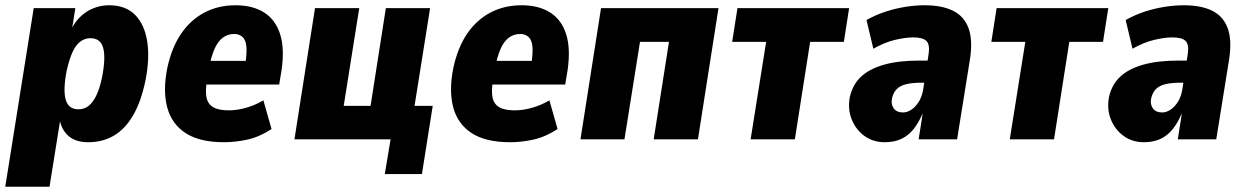

<svg xmlns="http://www.w3.org/2000/svg" viewBox="-33 -529 4732 729"><path d="M-13 180 95 -498H253L238 -403H231Q246 -439 268.5 -462Q291 -485 320 -497Q349 -509 381 -509Q444 -509 480 -472.5Q516 -436 526 -371Q536 -306 519 -222Q502 -141 471.5 -89.5Q441 -38 398.5 -13.5Q356 11 302 11Q251 11 223.5 -16Q196 -43 192 -87L198 -88L155 180ZM265 -114Q287 -114 303.5 -127Q320 -140 333 -167Q346 -194 355 -238Q369 -312 358.5 -348Q348 -384 310 -384Q290 -384 272.5 -371.5Q255 -359 242.5 -331.5Q230 -304 220 -260Q206 -187 216.5 -150.5Q227 -114 265 -114Z M818 11Q725 11 672 -23.5Q619 -58 602 -121Q585 -184 602 -270Q619 -349 655 -401.5Q691 -454 743.5 -481.5Q796 -509 861 -509Q927 -509 970 -481.5Q1013 -454 1030.5 -399.5Q1048 -345 1036 -262L1027 -208H733L747 -298H914L898 -282Q905 -328 902.5 -353Q900 -378 887.5 -389Q875 -400 856 -400Q832 -400 813 -386Q794 -372 781 -342Q768 -312 759 -263L753 -225Q746 -185 751 -159.5Q756 -134 776.5 -122Q797 -110 836 -110Q867 -110 902 -120Q937 -130 967 -148L998 -39Q952 -9 906.5 1Q861 11 818 11Z M1428 132 1450 0H1085L1163 -498H1331L1272 -127H1374L1432 -498H1600L1541 -127H1610L1569 132Z M1904 11Q1811 11 1758 -23.5Q1705 -58 1688 -121Q1671 -184 1688 -270Q1705 -349 1741 -401.5Q1777 -454 1829.5 -481.5Q1882 -509 1947 -509Q2013 -509 2056 -481.5Q2099 -454 2116.5 -399.5Q2134 -345 2122 -262L2113 -208H1819L1833 -298H2000L1984 -282Q1991 -328 1988.5 -353Q1986 -378 1973.5 -389Q1961 -400 1942 -400Q1918 -400 1899 -386Q1880 -372 1867 -342Q1854 -312 1845 -263L1839 -225Q1832 -185 1837 -159.5Q1842 -134 1862.5 -122Q1883 -110 1922 -110Q1953 -110 1988 -120Q2023 -130 2053 -148L2084 -39Q2038 -9 1992.5 1Q1947 11 1904 11Z M2171 0 2249 -498H2695L2617 0H2449L2507 -370H2397L2338 0Z M2817 0 2876 -370H2747L2767 -498H3191L3171 -370H3043L2985 0Z M3326 11Q3282 11 3249 -13Q3216 -37 3200.5 -76.5Q3185 -116 3194 -162Q3205 -209 3237 -238.5Q3269 -268 3324 -283.5Q3379 -299 3458 -299H3508L3495 -215H3466Q3432 -215 3408.5 -209.5Q3385 -204 3372 -191Q3359 -178 3354 -156Q3349 -134 3360 -118Q3371 -102 3396 -102Q3411 -102 3426.5 -112Q3442 -122 3454.5 -141Q3467 -160 3472 -188L3493 -325Q3498 -360 3484.5 -373.5Q3471 -387 3434 -387Q3405 -387 3365 -377.5Q3325 -368 3283 -344L3257 -453Q3293 -473 3330 -485Q3367 -497 3404.5 -503Q3442 -509 3478 -509Q3543 -509 3585 -488.5Q3627 -468 3644 -423Q3661 -378 3650 -305L3601 0H3455L3470 -96H3469Q3455 -63 3435.5 -38.5Q3416 -14 3389 -1.5Q3362 11 3326 11Z M3801 0 3860 -370H3731L3751 -498H4175L4155 -370H4027L3969 0Z M4310 11Q4266 11 4233 -13Q4200 -37 4184.5 -76.5Q4169 -116 4178 -162Q4189 -209 4221 -238.5Q4253 -268 4308 -283.5Q4363 -299 4442 -299H4492L4479 -215H4450Q4416 -215 4392.5 -209.5Q4369 -204 4356 -191Q4343 -178 4338 -156Q4333 -134 4344 -118Q4355 -102 4380 -102Q4395 -102 4410.5 -112Q4426 -122 4438.5 -141Q4451 -160 4456 -188L4477 -325Q4482 -360 4468.5 -373.5Q4455 -387 4418 -387Q4389 -387 4349 -377.5Q4309 -368 4267 -344L4241 -453Q4277 -473 4314 -485Q4351 -497 4388.5 -503Q4426 -509 4462 -509Q4527 -509 4569 -488.5Q4611 -468 4628 -423Q4645 -378 4634 -305L4585 0H4439L4454 -96H4453Q4439 -63 4419.5 -38.5Q4400 -14 4373 -1.5Q4346 11 4310 11Z"/></svg>

Font: Nunito Sans 10pt Condensed Black
Style: Italic
Weight: 900
Width: 3
Italic angle: -9°
Designer: Vernon Adams
Foundry: Vernon Adams
Version: Version 3.101;gftools[0.9.27]